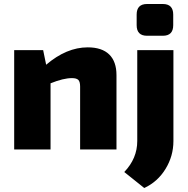

<svg xmlns="http://www.w3.org/2000/svg" viewBox="-20 -748 943 961"><path d="M716 -728H795Q847 -728 847 -675V-622Q847 -569 795 -569H716Q664 -569 664 -622V-675Q664 -728 716 -728ZM848 -497V-42Q848 33 808.5 97.5Q769 162 702 193L602 113Q667 45 667 -42V-497ZM196 -497 211 -424Q313 -511 419 -511Q490 -511 526.5 -475.5Q563 -440 563 -372V0H381V-315Q381 -339 372 -348Q363 -357 340 -357Q297 -357 233 -331V0H51V-497Z"/></svg>

Font: Ezarion Extra Bold
Style: Regular
Weight: 800
Designer: Natanael Gama
Version: Version 1.001;PS 001.001;hotconv 1.0.70;makeotf.lib2.5.58329